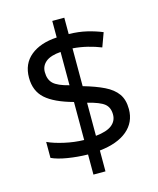

<svg xmlns="http://www.w3.org/2000/svg" viewBox="-120 -844 813 986"><g transform="rotate(-15 286.0 -350.5)"><path d="M253 -49Q198 -50 146 -58.5Q94 -67 62 -82V-167Q96 -151 149 -139Q202 -127 253 -126V-328Q154 -355 108 -396Q62 -437 62 -508Q62 -582 113.5 -624Q165 -666 253 -671V-759H317V-672Q370 -671 413.5 -660.5Q457 -650 493 -635L466 -561Q434 -574 395.5 -583.5Q357 -593 317 -596V-395Q383 -376 427 -354.5Q471 -333 493.5 -301.5Q516 -270 516 -220Q516 -150 464 -106.5Q412 -63 317 -53V58H253ZM253 -594Q199 -590 173.5 -569Q148 -548 148 -515Q148 -475 170.5 -453.5Q193 -432 253 -417ZM317 -131Q376 -137 403 -158.5Q430 -180 430 -214Q430 -252 406 -271.5Q382 -291 317 -307Z"/></g></svg>

Font: TSCustom
Style: Regular
Weight: 400
Designer: Monotype Design Team
Foundry: Monotype Imaging Inc.
Version: Version 2.004; ttfautohint (v1.8.3) -l 8 -r 50 -G 200 -x 14 